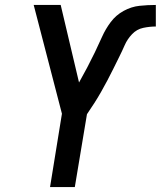

<svg xmlns="http://www.w3.org/2000/svg" viewBox="-20 -755 649 775"><path d="M182 0H282L331 -294Q346 -316 360.5 -338.5Q375 -361 388 -384Q401 -407 413.5 -430.5Q426 -454 437.5 -477.5Q449 -501 461 -525Q473 -549 483.5 -573Q494 -597 513 -617Q532 -637 558 -642.5Q584 -648 609 -648V-735Q576 -735 543 -731.5Q510 -728 479 -711Q448 -694 427 -666Q406 -638 392 -606.5Q378 -575 363 -544Q348 -513 332 -482.5Q316 -452 299 -422L225 -735H116L230 -296Z"/></svg>

Font: Iosevka Sparkle Medium Oblique
Style: Regular
Weight: 500
Italic angle: -9°
Designer: Belleve Invis
Foundry: Belleve Invis
Version: Version 4.5.0; ttfautohint (v1.8.3)